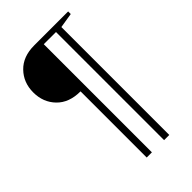

<svg xmlns="http://www.w3.org/2000/svg" viewBox="-220 -707 871 871"><g transform="rotate(-45 215.5 -271.5)"><path d="M180.8 88.5V-335.9Q107.7 -335.9 66.7 -378.2Q25.6 -420.5 25.6 -484Q25.6 -547.4 66.7 -589.7Q107.7 -632.1 179.5 -632.1H397.4V-615.4L325.6 -603.8V88.5H292.3V-605.1H214.1V88.5Z"/></g></svg>

Font: Suranna
Style: Regular
Weight: 400
Version: Version 1.0.5; ttfautohint (v1.2.42-39fb)